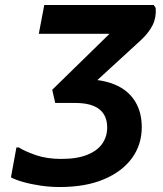

<svg xmlns="http://www.w3.org/2000/svg" viewBox="-20 -740 656 772"><path d="M190 -379 539 -720H598L606 -708Q609 -670 594 -639.5Q579 -609 547 -579L306 -358ZM136 -604 158 -720H562L521 -604ZM24 -27 46 -147H56Q79 -132 123.5 -116.5Q168 -101 226 -101Q291 -101 332 -118Q373 -135 392 -163.5Q411 -192 411 -227Q411 -276 379 -301Q347 -326 283 -326H202L190 -379L337 -421Q406 -418 453.5 -394.5Q501 -371 525.5 -328.5Q550 -286 550 -229Q550 -158 510.5 -104Q471 -50 397.5 -19Q324 12 220 12Q182 12 144 6.5Q106 1 74 -8Q42 -17 24 -27Z"/></svg>

Font: Kufam SemiBold
Style: Italic
Weight: 600
Italic angle: -11°
Designer: Artur Schmal
Foundry: Original Type
Version: Version 1.301; ttfautohint (v1.8.3)